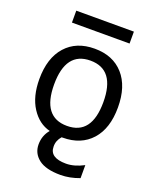

<svg xmlns="http://www.w3.org/2000/svg" viewBox="-167 -798 891 1110"><g transform="rotate(20 278.5 -243.0)"><path d="M130.9 -260.7Q130.9 -60.5 282.2 -60.5Q433.6 -60.5 433.6 -261.2Q433.6 -461.9 282.2 -461.9Q130.9 -461.9 130.9 -260.7ZM105.5 -631.8V-705.1H460V-631.8ZM343.8 218.8Q252.9 218.8 209 184.6Q165 150.4 165 95.7Q165 41 199.2 1Q128.9 -16.6 84.5 -85.4Q40 -154.3 40 -260.7Q40 -390.6 104.5 -462.9Q168.9 -535.2 281.7 -535.2Q394.5 -535.2 459 -462.9Q523.4 -390.6 523.4 -261.2Q523.4 -131.8 459 -60.1Q394.5 11.7 282.2 11.7H276.4Q250 41 251 78.1Q251 146.5 351.6 146.5Q402.3 146.5 460 116.2V196.3Q400.4 218.8 343.8 218.8Z"/></g></svg>

Font: Gen Shin Gothic Regular
Style: Regular
Weight: 400
Designer: [Source Han Sans]
Ryoko NISHIZUKA  (kana & ideographs); Paul D. Hunt (Latin, Greek & Cyrillic); Wenlong ZHANG  (bopomofo
Version: Version 1.002.20150607